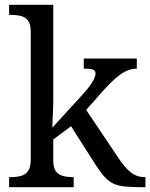

<svg xmlns="http://www.w3.org/2000/svg" viewBox="-20 -780 626 800"><path d="M18 0V-42H26Q49 -42 67.5 -47Q86 -52 97 -67.5Q108 -83 108 -114V-650Q108 -680 96.5 -694.5Q85 -709 66.5 -713.5Q48 -718 26 -718H18V-760H202V-374Q202 -361 201.5 -340Q201 -319 200 -298Q199 -277 198.5 -262.5Q198 -248 198 -248L323 -385Q345 -409 356.5 -425.5Q368 -442 373 -453.5Q378 -465 378 -474Q378 -487 366 -490.5Q354 -494 329 -494V-536H550V-494Q533 -494 516 -488Q499 -482 482 -470Q465 -458 447 -440.5Q429 -423 409 -401L339 -322L472 -124Q498 -84 523.5 -63Q549 -42 583 -42H586V0H572Q529 0 500 -3Q471 -6 451.5 -15.5Q432 -25 414.5 -44.5Q397 -64 376 -97L276 -254L202 -199V-109Q202 -80 213.5 -65.5Q225 -51 243.5 -46.5Q262 -42 284 -42H287V0Z"/></svg>

Font: Noto Serif Khmer
Style: Regular
Weight: 400
Designer: Danh Hong and the Monotype Design Team
Foundry: Monotype Imaging Inc.
Version: Version 2.003